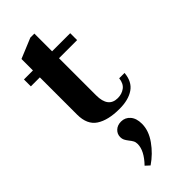

<svg xmlns="http://www.w3.org/2000/svg" viewBox="-300 -651 1042 1042"><g transform="rotate(-45 221.0 -130.0)"><path d="M419 -109Q414 -47 372.5 -18.5Q331 10 262 10Q175 10 126 -22Q77 -54 77 -131V-417H8V-470H77V-558L193 -606H224V-470H363V-417H224V-132Q224 -38 297 -38Q328 -38 351 -55Q374 -72 378 -109ZM291 153Q291 206 254 258Q217 310 164 346L140 324Q197 265 197 214Q197 200 191.5 189.5Q186 179 176 167Q166 154 161 144Q156 134 156 121Q156 97 173.5 80.5Q191 64 219 64Q250 64 270.5 87.5Q291 111 291 153Z"/></g></svg>

Font: Taviraj SemiBold
Style: Regular
Weight: 600
Designer: Katatrad Team
Foundry: CadsonDemak
Version: Version 1.001